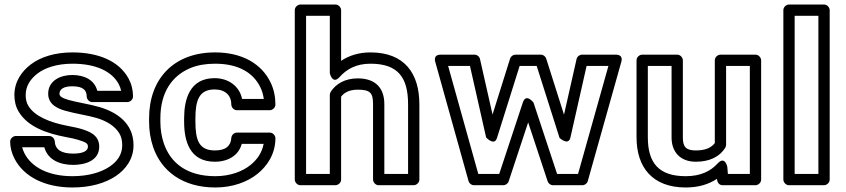

<svg xmlns="http://www.w3.org/2000/svg" viewBox="-20 -795 3744 850"><path d="M304.1 -65C354.5 -65 419.3 -82.2 419.3 -146C419.3 -199.9 369.6 -214.5 342.6 -223.3C325.7 -228.8 304 -233 280 -237.6C199 -253.2 133.3 -280.5 105.5 -326.4C97.9 -339 93.7 -354.3 93.7 -374C93.7 -415.4 115.8 -446.1 145.6 -469.2C179 -495.1 232.8 -513 300.8 -513C405.6 -513 474.9 -478.5 504.9 -424C510.3 -414.1 514.2 -403.4 516.4 -393H410.8C397.8 -442.9 351.2 -463 299.7 -463C249.3 -463 193.3 -439.1 193.3 -380C193.3 -329 241.8 -312.7 267.9 -305C310.5 -292.4 369.8 -284 406.4 -273C454.1 -258.8 488.3 -236.7 507.8 -205.3C516.3 -191.6 521.1 -174.4 521.1 -152C521.1 -109.2 497.5 -79.1 465 -57.2C427.7 -32.1 371.2 -15 300.8 -15C191.8 -15 119.2 -56.3 88.7 -115.5C83.9 -124.8 80.2 -134.8 78.1 -143H176.1C192.1 -86 246.8 -65 304.1 -65ZM304.1 -115C249.4 -115 224.2 -134.6 222.4 -169.3C221.7 -181.3 211.1 -193 197.4 -193H50C39.3 -193 25 -183.1 25 -168C25 -142.3 31.7 -116.9 44.3 -92.5C86 -11.6 180.1 35 300.8 35C379 35 445.2 16.4 493 -15.8C533.6 -43.2 571.1 -88 571.1 -152C571.1 -250.4 496.4 -298.3 420.7 -321C378.3 -333.6 319.1 -342.1 282 -353C252.5 -361.7 243.3 -369.5 243.3 -380C243.3 -397.6 258.3 -413 299.7 -413C347.4 -413 363.8 -396.1 363.8 -368C363.8 -357.3 373.7 -343 388.8 -343H543.9C554.6 -343 568.9 -352.9 568.9 -368C568.9 -396.5 562.2 -423.6 548.8 -448.1C506.4 -525.1 415 -563 300.8 -563C224.4 -563 159.7 -543.4 115 -508.8C77.8 -480 43.7 -435.4 43.7 -374C43.7 -347 49.8 -322 62.7 -300.6C103.8 -232.5 188 -204.3 271 -188.4C295.2 -183.8 313.3 -180.2 327.2 -175.7C361.1 -164.7 369.3 -159.9 369.3 -146C369.3 -129.5 353.1 -115 304.1 -115Z M795.1 -257C795.1 -172.6 818.2 -79 931.2 -79C989.4 -79 1036.5 -106.7 1050.3 -158H1147.1C1139.6 -117.1 1116.5 -86.6 1088.3 -64C1053.7 -36.4 999.7 -15 933.4 -15C805.3 -15 734.2 -75.2 705.2 -160.6C695.1 -190.1 690 -222.1 690 -257V-271C690 -385.2 740.5 -459.9 824.6 -494.4C854.3 -506.5 890.1 -513 932.3 -513C1039.3 -513 1103.7 -470.2 1133.5 -406.8C1140.7 -391.6 1145.5 -374.4 1147.8 -357H1051.7C1040.5 -413.1 991.7 -449 930.1 -449C818.7 -449 795.1 -353.8 795.1 -271ZM640 -271V-257C640 -217.2 645.9 -179.6 657.8 -144.4C693.7 -38.9 787 35 933.4 35C1010.4 35 1075.2 10.4 1119.5 -25C1161.6 -58.6 1199.3 -112.2 1199.3 -183C1199.3 -193.7 1189.4 -208 1174.3 -208H1029.1C1017.4 -208 1005 -198.2 1004.1 -184.5C1002 -149.7 980.5 -129 931.2 -129C860.5 -129 845.1 -174.9 845.1 -257V-271C845.1 -351.6 861.7 -399 930.1 -399C978.1 -399 1004.1 -371.8 1004.1 -332C1004.1 -321.3 1014 -307 1029.1 -307H1174.3C1185 -307 1199.3 -316.9 1199.3 -332C1199.3 -366.6 1192.6 -398.9 1178.8 -428.2C1139.5 -511.5 1053.5 -563 932.3 -563C747.7 -563 640 -444.5 640 -271Z M1564.1 -448C1507.6 -448 1467.3 -424.2 1444.1 -388.6C1441.5 -384.6 1440.1 -378.8 1440.1 -375V-25H1335V-725H1440.1V-471C1440.1 -471 1451.5 -418.3 1483.7 -454.3C1513.8 -488 1555.9 -513 1620.2 -513C1742.9 -513 1786.6 -451.1 1786.6 -333V-25H1681.5V-334C1681.5 -406.1 1641.3 -448 1564.1 -448ZM1564.1 -398C1619.3 -398 1631.5 -383.4 1631.5 -334V0C1631.5 10.7 1641.4 25 1656.5 25H1811.6C1822.3 25 1836.6 15.1 1836.6 0V-333C1836.6 -469 1771.7 -563 1620.2 -563C1567.6 -563 1524.5 -548.6 1490.1 -525.7V-750C1490.1 -760.7 1480.2 -775 1465.1 -775H1310C1299.3 -775 1285 -765.1 1285 -750V0C1285 10.7 1294.9 25 1310 25H1465.1C1475.8 25 1490.1 15.1 1490.1 0V-367.1C1503.7 -384.6 1525 -398 1564.1 -398Z M2505.4 -186.5 2576.9 -503H2673.5L2539.1 -25H2446.3L2341.9 -340.8C2341.9 -340.8 2308.9 -384.6 2294.5 -340.8L2190.1 -25H2097.4L1963.9 -503H2060.6L2132.1 -186.5C2132.1 -186.5 2168.4 -146.4 2180.3 -184.5L2280.4 -503H2356L2457.2 -184.4C2457.2 -184.4 2496.6 -147.5 2505.4 -186.5ZM2476.9 -287.4 2398.1 -535.6C2395.1 -545 2385.4 -553 2374.3 -553H2262.1C2252.1 -553 2241.6 -546.1 2238.2 -535.5L2160.5 -288L2105 -533.5C2102.6 -544.2 2092.4 -553 2080.6 -553H1931C1897.1 -553 1906.2 -524 1906.9 -521.3L2054.3 6.7C2057.3 17.3 2067.3 25 2078.4 25H2208.2C2217.8 25 2228.5 18.4 2231.9 7.8L2318.2 -253.3L2404.5 7.8C2407.5 16.9 2417.1 25 2428.2 25H2558C2568.9 25 2579.1 17.5 2582.1 6.8L2730.6 -521.2C2739.8 -554 2709.3 -553 2706.5 -553H2556.9C2546 -553 2535.1 -545 2532.5 -533.5Z M3060.6 -79C3121.1 -79 3165.9 -100.9 3190.7 -140.8C3193.2 -144.8 3194.5 -150.4 3194.5 -154V-503H3299.6V-25H3202.4L3199.9 -56C3199.9 -56 3190 -107.4 3156.6 -70.9C3126.6 -38.2 3083.3 -15 3015.5 -15C2895.9 -15 2848 -74.4 2848 -187V-503H2953.1V-186C2953.1 -122.4 2991.4 -79 3060.6 -79ZM3179.4 25H3324.6C3335.3 25 3349.6 15.1 3349.6 0V-528C3349.6 -538.7 3339.7 -553 3324.6 -553H3169.5C3158.8 -553 3144.5 -543.1 3144.5 -528V-161.7C3130.4 -142.9 3106.1 -129 3060.6 -129C3016.6 -129 3003.1 -145 3003.1 -186V-528C3003.1 -538.7 2993.2 -553 2978.1 -553H2823C2812.3 -553 2798 -543.1 2798 -528V-187C2798 -53.4 2869.3 35 3015.5 35C3072 35 3116.8 21.3 3154 -3.3C3155.3 12.4 3163.2 25 3179.4 25Z M3603.1 -25H3498V-725H3603.1ZM3628.1 25C3638.8 25 3653.1 15.1 3653.1 0V-750C3653.1 -760.7 3643.2 -775 3628.1 -775H3473C3462.3 -775 3448 -765.1 3448 -750V0C3448 10.7 3457.9 25 3473 25Z"/></svg>

Font: Asimov
Style: WidOu
Weight: 500
Designer: Google
Version: Version 2.000980; 2014